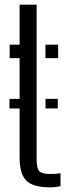

<svg xmlns="http://www.w3.org/2000/svg" viewBox="-20 -790 284 817"><path d="M173.8 -328.4V-369.4H225.9V-328.4ZM20.3 -328.4V-369.4H82.6V-328.4ZM21.1 -542.6V-600H63.4V-770H135.9V-111.7Q135.9 -76.3 146.1 -63Q156.2 -49.7 193.7 -49.7Q207.6 -49.7 216.7 -50.4Q225.8 -51.1 237.4 -52.7V2.2Q227.7 4.4 216.1 5.8Q204.5 7.2 192.5 7.2Q119.4 7.2 91.4 -22.2Q63.4 -51.6 63.4 -118.7V-542.6ZM173.4 -542.6V-600H227.4V-542.6Z"/></svg>

Font: Big Shoulders Stencil Thin
Style: Regular
Weight: 100
Designer: Patric King
Foundry: XO Type Co
Version: Version 2.001